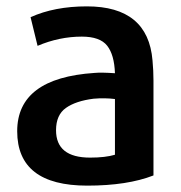

<svg xmlns="http://www.w3.org/2000/svg" viewBox="-20 -567 567 603"><path d="M462 -16Q380 16 254 16Q34 16 34 -155Q34 -322 277 -338Q298 -340 341 -337Q339 -395 316.5 -423.5Q294 -452 237 -452Q166 -452 98 -423L76 -513Q151 -547 253 -547Q445 -547 459 -377Q462 -345 462 -314ZM341 -81V-256Q309 -260 274 -257Q218 -250 187 -228Q156 -206 156 -158Q156 -72 263 -72Q311 -72 341 -81Z"/></svg>

Font: Repo
Style: DemiBold
Weight: 600
Designer: Stefan Peev
Foundry: Context Ltd
Version: Version 001.000